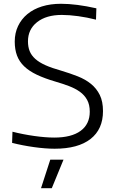

<svg xmlns="http://www.w3.org/2000/svg" viewBox="-20 -776 606 1016"><path d="M269 11Q221 11 160 2.5Q99 -6 44 -20L46 -79Q101 -65 161 -56.5Q221 -48 267 -48Q358 -48 406.5 -83.5Q455 -119 455 -185Q455 -222 441 -247.5Q427 -273 402.5 -290.5Q378 -308 345 -320.5Q312 -333 274 -344Q216 -361 175 -380.5Q134 -400 108 -425Q82 -450 70 -482Q58 -514 58 -556Q58 -601 75.5 -638Q93 -675 125 -701.5Q157 -728 202 -742Q247 -756 303 -756Q383 -756 490 -732L488 -672Q441 -684 393.5 -690.5Q346 -697 307 -697Q225 -697 176.5 -659Q128 -621 128 -557Q128 -528 137 -505.5Q146 -483 166.5 -464.5Q187 -446 220.5 -431Q254 -416 304 -402Q351 -388 391.5 -372Q432 -356 461.5 -332Q491 -308 508 -273.5Q525 -239 525 -188Q525 -92 459 -40.5Q393 11 269 11ZM246 69H316L254 220H197Z"/></svg>

Font: EncodeSans
Style: Light
Weight: 300
Designer: Pablo Impallari, Andres Torresi
Foundry: Pablo Impallari, Andres Torresi
Version: Version 1.000; ttfautohint (v1.4.1)